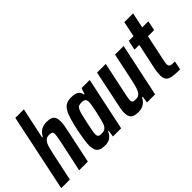

<svg xmlns="http://www.w3.org/2000/svg" viewBox="-59 -1235 1736 1736"><g transform="rotate(-45 809.0 -367.5)"><path d="M-3 0 153 -743H262L199 -446H207Q221 -472 238 -487.5Q255 -503 277 -510.5Q299 -518 324 -518Q361 -518 382 -509Q403 -500 412 -481Q421 -462 421 -431Q421 -412 417.5 -387Q414 -362 407 -330L337 0H226L287 -285Q295 -324 299 -348Q303 -372 303 -386Q303 -407 292.5 -413Q282 -419 259 -419Q236 -419 221 -408.5Q206 -398 195.5 -377Q185 -356 177 -323Q169 -290 159 -243L107 0Z M554 8Q517 8 493.5 -1.5Q470 -11 459 -34Q448 -57 448 -97Q448 -125 454 -164.5Q460 -204 470 -256Q486 -332 501 -382.5Q516 -433 534.5 -463Q553 -493 578.5 -505.5Q604 -518 640 -518Q671 -518 692 -511.5Q713 -505 725.5 -490.5Q738 -476 741 -453H748L767 -510H871L763 0H658L668 -64H660Q648 -35 630 -19Q612 -3 592.5 2.5Q573 8 554 8ZM608 -90Q624 -90 637 -95Q650 -100 660 -111.5Q670 -123 677 -142Q681 -155 687.5 -178Q694 -201 700.5 -229.5Q707 -258 713 -286Q719 -314 722.5 -337Q726 -360 726 -372Q726 -399 714.5 -409Q703 -419 677 -419Q657 -419 643.5 -415Q630 -411 620.5 -395Q611 -379 602 -346Q593 -313 581 -255Q571 -206 565 -176Q559 -146 559 -128Q559 -112 564 -103.5Q569 -95 580 -92.5Q591 -90 608 -90Z M980 8Q943 8 921 -1.5Q899 -11 890 -30.5Q881 -50 881 -80Q881 -100 885 -124.5Q889 -149 896 -180L965 -510H1076L1016 -225Q1007 -187 1003 -162.5Q999 -138 998 -124Q998 -110 1003 -102.5Q1008 -95 1018.5 -93Q1029 -91 1044 -91Q1067 -91 1082 -101.5Q1097 -112 1107 -133Q1117 -154 1125.5 -187Q1134 -220 1144 -267L1195 -510H1305L1197 0H1093L1103 -64H1094Q1082 -39 1064.5 -23Q1047 -7 1026 0.5Q1005 8 980 8Z M1517 0Q1473 0 1441.5 -2.5Q1410 -5 1389.5 -14.5Q1369 -24 1359.5 -42.5Q1350 -61 1350 -92Q1350 -104 1351.5 -118.5Q1353 -133 1355.5 -150Q1358 -167 1363 -187L1412 -417H1351L1371 -510H1431L1462 -658H1574L1543 -510H1621L1602 -417H1523L1470 -167Q1468 -158 1466.5 -149Q1465 -140 1464 -132Q1463 -124 1463 -118Q1463 -103 1470 -95Q1477 -87 1492 -85Q1507 -83 1534 -83Z"/></g></svg>

Font: Saira Condensed SemiBold
Style: Italic
Weight: 600
Width: 3
Italic angle: -12°
Designer: Hector Gatti with collaboration of the Omnibus-Type team
Foundry: Omnibus-Type
Version: Version 1.101